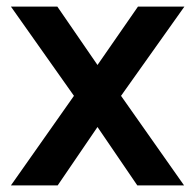

<svg xmlns="http://www.w3.org/2000/svg" viewBox="-20 -559 588 579"><path d="M13 0 203 -270 13 -539H153L274 -363L396 -539H536L345 -270L535 0H394L274 -176L154 0Z"/></svg>

Font: Plus Jakarta Display Medium
Style: Regular
Weight: 500
Designer: Gumpita Rahayu
Foundry: Tokotype Studio
Version: Version 1.000